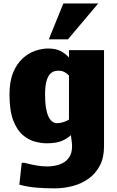

<svg xmlns="http://www.w3.org/2000/svg" viewBox="-20 -812 661 1086"><path d="M288.6 253.4Q234.9 253.4 185.3 249.3Q135.7 245.1 89.4 232.4L103 108.9H118.2Q152.8 118.2 185.3 123.8Q217.8 129.4 246.1 129.4Q285.6 129.4 317.9 117.9Q350.1 106.4 368.9 81.3Q387.7 56.2 387.7 14.6Q387.7 8.3 386.7 -2.9Q385.7 -14.2 380.9 -47.9Q364.7 -30.8 332.5 -16.1Q300.3 -1.5 243.7 -1.5Q215.3 -1.5 179.4 -10.5Q143.6 -19.5 110.1 -47.1Q76.7 -74.7 55.2 -130.1Q33.7 -185.5 33.7 -277.8Q33.7 -351.1 54.2 -401.1Q74.7 -451.2 107.7 -481.2Q140.6 -511.2 178.7 -524.4Q216.8 -537.6 251.5 -537.6Q296.9 -537.6 325.2 -522Q353.5 -506.3 370.1 -486.3V-528.3H568.4V15.6Q568.4 79.6 544.7 124.8Q521 169.9 481 198.5Q440.9 227.1 391.1 240.2Q341.3 253.4 288.6 253.4ZM303.2 -115.2Q311.5 -115.2 320.8 -116.9Q330.1 -118.7 338.9 -121.3Q347.7 -124 355.7 -127.7Q363.8 -131.3 370.1 -135.3V-385.3Q363.8 -391.1 357.7 -396Q351.6 -400.9 344.5 -404.5Q337.4 -408.2 328.9 -410.2Q320.3 -412.1 308.6 -412.1Q300.8 -412.1 288.6 -409.2Q276.4 -406.2 263.9 -394Q251.5 -381.8 243.2 -354.2Q234.9 -326.7 234.9 -276.9Q234.9 -231.9 240.2 -200.9Q245.6 -169.9 254.9 -151.1Q264.2 -132.3 276.6 -123.8Q289.1 -115.2 303.2 -115.2ZM255.9 -589.4 338.4 -792.5H535.6L364.3 -589.4Z"/></svg>

Font: Comme Black
Style: Regular
Weight: 900
Version: Version 1.000;gftools[0.9.27]